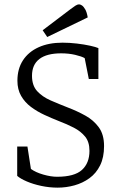

<svg xmlns="http://www.w3.org/2000/svg" viewBox="-20 -854 547 882"><path d="M245 8Q207 8 169.5 0Q132 -8 103 -20.5Q74 -33 59 -46V-181H106L122 -78Q144 -62 179 -52Q214 -42 242 -42Q322 -42 356.5 -73.5Q391 -105 391 -161Q391 -202 371 -226.5Q351 -251 319 -267.5Q287 -284 250 -298Q217 -311 183.5 -326.5Q150 -342 122 -363Q94 -384 77 -413.5Q60 -443 60 -483Q60 -538 85.5 -577Q111 -616 157.5 -637Q204 -658 267 -658Q299 -658 333 -654Q367 -650 394 -644Q421 -638 432 -633V-491H388L369 -587Q355 -595 325.5 -602Q296 -609 261 -609Q195 -609 161 -583Q127 -557 127 -506Q127 -461 151 -435Q175 -409 213 -392.5Q251 -376 292 -360Q334 -344 372 -323Q410 -302 434 -269Q458 -236 458 -183Q458 -131 440 -94.5Q422 -58 391 -35.5Q360 -13 322 -2.5Q284 8 245 8ZM197 -684 176 -715 304 -812Q317 -822 326.5 -828Q336 -834 343 -834Q349 -834 356.5 -829Q364 -824 371.5 -811Q379 -798 383 -774Z"/></svg>

Font: Faustina Light
Style: Regular
Weight: 300
Designer: Alfonso Garcia
Foundry: http://www.omnibus-type.com
Version: Version 1.200